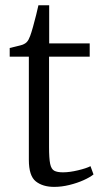

<svg xmlns="http://www.w3.org/2000/svg" viewBox="-20 -703 386 732"><path d="M186.5 9.5Q143 9.5 116.5 -11.5Q90 -32.5 90 -93.5V-487H17V-520Q24.5 -522 35.5 -524.5Q46.5 -527 57 -529.8Q67.5 -532.5 71.5 -535Q77.5 -538 81.5 -542Q85.5 -546 88.8 -552Q92 -558 95 -566Q99.5 -578 105.8 -600.5Q112 -623 117.8 -646Q123.5 -669 126.5 -683H167.5V-537.5H322V-487H167V-143Q167 -99 171.2 -78.5Q175.5 -58 187 -52Q198.5 -46 220 -46Q245.5 -46 277.8 -53.8Q310 -61.5 325 -69.5L336.5 -38Q323 -27 298.5 -16Q274 -5 244.5 2.2Q215 9.5 186.5 9.5Z"/></svg>

Font: Merriweather 60pt Light
Style: Regular
Weight: 300
Version: Version 2.100